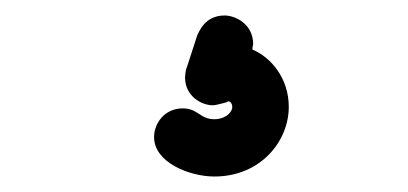

<svg xmlns="http://www.w3.org/2000/svg" viewBox="-20 -68 527 248"><path d="M216 72C192 72 179 92 179 109C179 142 225 160 257 160C316 160 353 115 353 70C353 33 330 6 306 -4C306 -7 307 -11 307 -11C307 -37 284 -48 270 -48C244 -48 237 -26 235 -23L221 20C220 21 219 30 219 32C219 56 240 68 255 68C259 68 273 64 273 64C276 61 280 65 280 70C280 75 280 71 280 71C279 79 269 86 257 86C238 86 236 72 216 72Z"/></svg>

Font: LS
Style: Regular
Weight: 400
Designer: BSozoo
Foundry: BSozoo
Version: Version 001.000